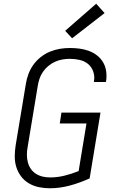

<svg xmlns="http://www.w3.org/2000/svg" viewBox="-20 -1000 640 1028"><path d="M247 8Q217 8 188 2Q159 -4 134.5 -18.5Q110 -33 93 -55.5Q76 -78 67.5 -105Q59 -132 59 -162Q59 -192 64 -223L118 -548Q122 -575 131.5 -601.5Q141 -628 157.5 -651.5Q174 -675 197 -693.5Q220 -712 246.5 -723Q273 -734 300 -738.5Q327 -743 354 -743Q381 -743 407 -739.5Q433 -736 457 -727Q481 -718 500.5 -702.5Q520 -687 532.5 -665.5Q545 -644 548.5 -618Q552 -592 548 -565Q548 -564 547.5 -563Q547 -562 547 -561H483Q483 -561 483 -562Q483 -563 483 -564Q488 -591 479.5 -616Q471 -641 452 -657Q433 -673 407 -679Q381 -685 354 -685Q334 -685 314 -681.5Q294 -678 275 -669.5Q256 -661 239 -647Q222 -633 210 -615.5Q198 -598 191.5 -578.5Q185 -559 182 -539L128 -213Q124 -192 124 -171.5Q124 -151 129 -131.5Q134 -112 145 -96Q156 -80 172.5 -69.5Q189 -59 208.5 -54.5Q228 -50 249 -50Q287 -50 325.5 -59.5Q364 -69 401 -84L443 -339H300L309 -397H518L460 -45Q408 -21 354 -6.5Q300 8 247 8ZM366 -795 329 -835 495 -980 540 -930Z"/></svg>

Font: Iosevka SS04 Light Extended
Style: Italic
Weight: 300
Width: 7
Italic angle: -9°
Monospace: yes
Designer: Belleve Invis
Foundry: Belleve Invis
Version: Version 19.0.0; ttfautohint (v1.8.4)